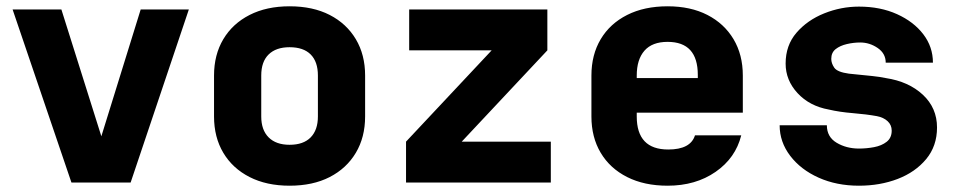

<svg xmlns="http://www.w3.org/2000/svg" viewBox="-20 -580 3040 610"><path d="M207 0 20 -550H175L302 -147L427 -550H580L395 0Z M900 10Q827 10 773 -17.5Q719 -45 689.5 -94.5Q660 -144 660 -210V-340Q660 -406 689.5 -455.5Q719 -505 773 -532.5Q827 -560 900 -560Q974 -560 1027.5 -532.5Q1081 -505 1110.5 -455.5Q1140 -406 1140 -340V-210Q1140 -144 1110.5 -94.5Q1081 -45 1027.5 -17.5Q974 10 900 10ZM900 -120Q944 -120 967 -143.5Q990 -167 990 -210V-340Q990 -384 967 -407Q944 -430 900 -430Q857 -430 833.5 -407Q810 -384 810 -340V-210Q810 -167 833.5 -143.5Q857 -120 900 -120Z M1270 0V-130L1542 -420H1280V-550H1719V-420L1447 -130H1730V0Z M2101 10Q2027 10 1972.5 -17.5Q1918 -45 1888.5 -94.5Q1859 -144 1859 -210V-340Q1859 -406 1888.5 -455.5Q1918 -505 1972.5 -532.5Q2027 -560 2101 -560Q2174 -560 2227.5 -532.5Q2281 -505 2310.5 -455.5Q2340 -406 2340 -340V-222H2003V-210Q2003 -105 2103 -105Q2174 -105 2188 -150H2335Q2317 -78 2253.5 -34Q2190 10 2101 10ZM2003 -332H2197V-342Q2197 -447 2101 -447Q2052 -447 2027.5 -419Q2003 -391 2003 -340Z M2709 10Q2638 10 2581 -15.5Q2524 -41 2490.5 -85Q2457 -129 2457 -182H2607Q2607 -145 2638 -126.5Q2669 -108 2709 -108Q2733 -108 2757 -112.5Q2781 -117 2797 -129.5Q2813 -142 2813 -165Q2813 -183 2800 -195Q2787 -207 2766 -211Q2733 -217 2690 -220.5Q2647 -224 2613 -232Q2552 -243 2514 -284Q2476 -325 2476 -378Q2476 -436 2510.5 -476Q2545 -516 2598.5 -537.5Q2652 -559 2709 -559Q2777 -559 2830 -535Q2883 -511 2913.5 -471Q2944 -431 2944 -381H2794Q2794 -410 2768.5 -427.5Q2743 -445 2713 -445Q2692 -445 2670.5 -440Q2649 -435 2635 -424Q2621 -413 2621 -393Q2621 -379 2630.5 -365Q2640 -351 2677 -346Q2686 -345 2706.5 -343Q2727 -341 2751 -338.5Q2775 -336 2794 -332Q2867 -321 2912 -279Q2957 -237 2957 -175Q2957 -116 2922.5 -74.5Q2888 -33 2832 -11.5Q2776 10 2709 10Z"/></svg>

Font: Tiny ExtraBold
Style: Regular
Weight: 800
Designer: Philipp Nurullin, Konstantin Bulenkov
Foundry: JetBrains
Version: Version 2.251; ttfautohint (v1.8.4.7-5d5b)